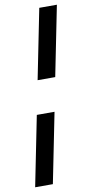

<svg xmlns="http://www.w3.org/2000/svg" viewBox="-131 -738 466 964"><g transform="rotate(-10 102.0 -256.0)"><path d="M128.4 -170.9 57.1 185.5H-33.2L38.1 -170.9ZM233.4 -698.2 162.1 -341.8H72.3L143.6 -698.2Z"/></g></svg>

Font: Sansation
Style: Italic
Weight: 400
Designer: Bernd Montag
Version: Version 1.301